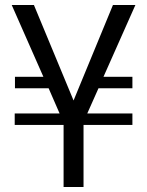

<svg xmlns="http://www.w3.org/2000/svg" viewBox="-20 -750 588 770"><path d="M235 0V-249H39V-295H219L175 -396H40V-442H154L27 -730H116L275 -347L433 -730H523L395 -442H511V-396H375L330 -295H511V-249H315V0Z"/></svg>

Font: Fauna One
Style: Regular
Weight: 400
Designer: Eduardo Rodriguez Tunni
Foundry: Eduardo Rodriguez Tunni
Version: Version 2.001; ttfautohint (v1.8.4.7-5d5b);gftools[0.9.23]